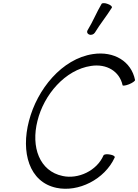

<svg xmlns="http://www.w3.org/2000/svg" viewBox="-20 -1156 864 1200"><path d="M573 -952C605 -1005 646 -1055 679 -1108C683 -1114 672 -1125 654 -1131C637 -1138 619 -1138 615 -1132C583 -1078 561 -1022 528 -968C521 -957 525 -945 538 -940C550 -935 566 -941 573 -952ZM824 -656C801 -772 693 -838 561 -818C367 -789 212 -598 161 -400C110 -206 161 -18 333 18C469 47 634 -34 697 -172C700 -179 687 -187 668 -190C649 -194 631 -192 627 -185C585 -88 468 -35 372 -56C226 -86 173 -238 214 -400C254 -564 387 -720 549 -744C647 -759 727 -710 746 -624C746 -618 765 -621 786 -629C808 -638 825 -650 824 -656Z"/></svg>

Font: Nupuram Light Oblique
Style: Regular
Weight: 300
Designer: Santhosh Thottingal (santhosh.thottingal@gmail.com)
Foundry: SMC
Version: Version 1.000